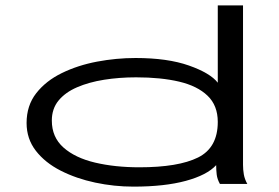

<svg xmlns="http://www.w3.org/2000/svg" viewBox="-20 -685 1040 715"><path d="M477 10Q405 10 334.5 -5Q264 -20 206 -49.5Q148 -79 113.5 -123.5Q79 -168 79 -227Q79 -292 115 -338Q151 -384 210.5 -413Q270 -442 341.5 -455.5Q413 -469 485 -469Q604 -469 683.5 -441Q763 -413 791 -377V-665H885V-71Q885 -53 888 -35.5Q891 -18 901 0H799Q789 -18 787 -35Q785 -52 785 -70Q751 -33 672 -11.5Q593 10 477 10ZM499 -62Q644 -62 717.5 -98.5Q791 -135 791 -231Q791 -292 753 -328.5Q715 -365 647 -381Q579 -397 487 -397Q424 -397 367.5 -388Q311 -379 267 -360Q223 -341 198 -310.5Q173 -280 173 -236Q173 -174 216.5 -135.5Q260 -97 334 -79.5Q408 -62 499 -62Z"/></svg>

Font: Inconsolata UltraExpanded Thin
Style: Regular
Weight: 100
Width: 9
Monospace: yes
Designer: Raph Levien, Cyreal, Brenton Simpson
Foundry: Raph Levien, Cyreal, Google
Version: Version 3.100; ttfautohint (v1.8.4.7-5d5b)